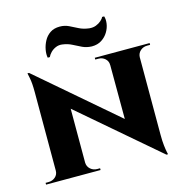

<svg xmlns="http://www.w3.org/2000/svg" viewBox="-118 -925 1015 1048"><g transform="rotate(-15 389.5 -401.0)"><path d="M85 -613 683 -99 694 12 96 -501ZM91 -60V0H17V-10Q17 -10 25 -10Q33 -10 33 -10Q56 -10 72 -24Q88 -38 88 -60ZM254 -60Q255 -38 271 -24Q287 -10 309 -10Q309 -10 317 -10Q325 -10 325 -10V0H252V-60ZM85 -613 254 -433V0H88V-504Q88 -555 82 -584Q76 -613 76 -613ZM691 -600V-100Q691 -65 694 -39.5Q697 -14 700 -1Q703 12 703 12H694L525 -181L524 -600ZM689 -540V-600H763V-590Q763 -590 754.5 -590Q746 -590 746 -590Q724 -590 708 -576Q692 -562 691 -540ZM524 -540Q524 -562 508.5 -576Q493 -590 470 -590Q470 -590 461.5 -590Q453 -590 453 -590V-600H527V-540ZM205 -667H217Q222 -679 234 -691.5Q246 -704 263.5 -711.5Q281 -719 301 -716Q331 -712 354.5 -699.5Q378 -687 401.5 -676Q425 -665 454 -664Q487 -664 510 -679Q533 -694 546.5 -716.5Q560 -739 563.5 -763Q567 -787 561 -805H549Q546 -796 533.5 -785Q521 -774 504 -767.5Q487 -761 466 -763Q433 -767 409 -779.5Q385 -792 362 -803Q339 -814 312 -814Q279 -814 257 -799Q235 -784 222.5 -760.5Q210 -737 205.5 -712Q201 -687 205 -667Z"/></g></svg>

Font: Cinzel ExtraBold
Style: Regular
Weight: 800
Designer: Natanael Gama
Version: Version 2.000